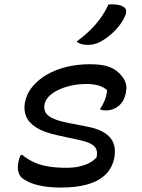

<svg xmlns="http://www.w3.org/2000/svg" viewBox="-20 -833 640 864"><path d="M385 -544Q418 -544 443 -539.5Q468 -535 487 -525Q506 -515 520 -500Q537 -483 544.5 -462.5Q552 -442 547 -422L546 -413Q538 -376 513.5 -356Q489 -336 457 -336Q450 -336 444 -337Q438 -338 432 -339V-345Q444 -363 452 -383.5Q460 -404 462 -427Q447 -441 424 -448Q401 -455 369 -455Q331 -455 298.5 -447.5Q266 -440 240.5 -427.5Q215 -415 199 -398Q183 -381 180 -361Q177 -345 183.5 -330Q190 -315 213.5 -302.5Q237 -290 286 -280L374 -263Q424 -253 452.5 -234Q481 -215 491 -188Q501 -161 495 -126Q486 -78 455.5 -48Q425 -18 374.5 -3.5Q324 11 254 11Q206 11 169 4Q132 -3 109 -14Q86 -25 76 -35Q66 -46 62 -63Q58 -80 63 -105Q65 -115 67.5 -122.5Q70 -130 74 -136H80Q103 -117 130.5 -104Q158 -91 194 -84.5Q230 -78 279 -78Q312 -78 338 -84Q364 -90 383.5 -100.5Q403 -111 415 -126Q419 -148 413 -162Q407 -176 388.5 -186Q370 -196 336 -203L240 -224Q178 -237 143.5 -259Q109 -281 97.5 -309.5Q86 -338 92 -371Q99 -410 125 -442Q151 -474 190.5 -497Q230 -520 279.5 -532Q329 -544 385 -544ZM468 -813Q491 -814 506.5 -812Q522 -810 534 -803Q546 -797 547.5 -786Q549 -775 543 -762Q533 -738 516 -716.5Q499 -695 478.5 -677.5Q458 -660 437 -648Q419 -638 404.5 -634.5Q390 -631 375 -631Q360 -631 347 -634.5Q334 -638 325 -646Q360 -672 386 -697.5Q412 -723 432.5 -751.5Q453 -780 468 -813Z"/></svg>

Font: Rec Mono Duotone
Style: Italic
Weight: 400
Italic angle: -10°
Monospace: yes
Version: Version 1.085; ttfautohint (v1.8.4.7-5d5b)